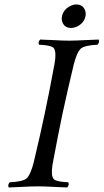

<svg xmlns="http://www.w3.org/2000/svg" viewBox="-20 -825 459 850"><path d="M254.4 -752.9Q261.2 -784.7 293.9 -799.8Q305.7 -805.2 317.4 -805.2Q348.1 -805.2 357.4 -777.3Q360.8 -765.1 358.4 -752.9Q351.6 -721.2 318.8 -706.5Q307.1 -701.2 295.4 -701.2Q264.6 -701.2 255.4 -729Q252 -740.7 254.4 -752.9ZM214.8 -108.9Q202.6 -44.4 219.7 -30.3Q233.4 -20 282.2 -18.1Q288.1 -6.3 277.3 4.9Q254.9 4.4 219.7 2.4Q176.8 0 149.4 0Q121.1 0 76.2 2.4Q39.6 4.4 18.6 4.9Q12.7 -6.8 23.4 -18.1Q80.6 -20.5 97.7 -35.2Q116.2 -52.7 129.9 -108.9Q159.7 -234.4 177.7 -320.8Q197.3 -412.1 220.2 -536.1Q232.4 -600.6 215.3 -614.7Q201.7 -625 152.8 -627Q147 -638.7 157.7 -649.9Q180.2 -649.4 215.3 -647.5Q258.3 -645 285.6 -645Q314 -645 358.9 -647.5Q395.5 -649.4 416.5 -649.9Q422.4 -638.2 411.6 -627Q354.5 -624.5 337.9 -609.9Q319.3 -592.3 305.7 -536.1Q281.2 -434.6 256.3 -319.8Q237.8 -231.4 214.8 -108.9Z"/></svg>

Font: Linux Libertine Display Slanted O
Style: Slanted
Weight: 400
Designer: Philipp H. Poll
Foundry: Philipp H. Poll
Version: Version 5.0.9